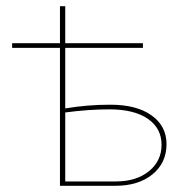

<svg xmlns="http://www.w3.org/2000/svg" viewBox="-20 -598 598 618"><path d="M516 -134Q516 -74 471 -37Q426 0 352 0H173V-444H19V-459H173V-578H190V-459H440V-444H190V-249Q261 -261 335 -261Q420 -261 468 -226.5Q516 -192 516 -134ZM500 -132Q500 -185 456 -215.5Q412 -246 332 -246Q265 -246 190 -236V-14H353Q419 -14 459.5 -47Q500 -80 500 -132Z"/></svg>

Font: Ysabeau SC Thin
Style: Regular
Weight: 200
Designer: Christian Thalmann (Catharsis Fonts)
Version: Version 0.003